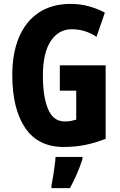

<svg xmlns="http://www.w3.org/2000/svg" viewBox="-20 -744 617 985"><path d="M287 -409H522V-32Q469 -11 417 -0.5Q365 10 307 10Q175 10 109 -88Q43 -186 43 -359Q43 -472 78 -554Q113 -636 180 -680Q247 -724 343 -724Q392 -724 437 -711.5Q482 -699 518 -679L475 -555Q417 -594 348 -594Q281 -594 240.5 -533.5Q200 -473 200 -355Q200 -248 226.5 -184.5Q253 -121 312 -121Q331 -121 343.5 -123.5Q356 -126 371 -130V-279H287ZM403 72Q391 110 374.5 148Q358 186 339 221H244V208Q248 190 252 163.5Q256 137 260 109.5Q264 82 265 61H403Z"/></svg>

Font: Noto Sans Telugu ExtraCondensed ExtraBold
Style: Regular
Weight: 800
Width: 2
Designer: Jelle Bosma - Monotype Design Team
Foundry: Monotype Imaging Inc.
Version: Version 2.005; ttfautohint (v1.8.4.7-5d5b)